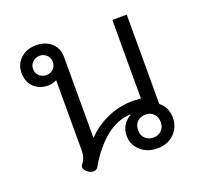

<svg xmlns="http://www.w3.org/2000/svg" viewBox="-111 -722 874 850"><g transform="rotate(-20 326.0 -296.5)"><path d="M382 -88Q382 -142 430 -170V-172Q369 -171 313.5 -126.5Q258 -82 213 -4Q206 9 191 9Q180 9 166 0Q149 -12 149 -25Q149 -32 153 -37Q173 -60 173 -98V-427Q153 -417 133 -417Q92 -417 66 -442Q40 -467 40 -509Q40 -550 68.5 -576.5Q97 -603 141 -603Q186 -603 213.5 -578Q241 -553 241 -511V-130Q281 -173 338.5 -199Q396 -225 462 -225Q474 -225 498 -223V-593H566V-172Q602 -144 602 -94Q602 -51 572 -20.5Q542 10 492 10Q444 10 413 -18.5Q382 -47 382 -88ZM187 -509Q187 -528 173.5 -541Q160 -554 141 -554Q121 -554 107.5 -541Q94 -528 94 -509Q94 -489 107.5 -476Q121 -463 141 -463Q160 -463 173.5 -476Q187 -489 187 -509ZM545 -94Q545 -118 530.5 -133.5Q516 -149 492 -149Q468 -149 453 -134Q438 -119 438 -94Q438 -71 453 -56Q468 -41 492 -41Q515 -41 530 -56Q545 -71 545 -94Z"/></g></svg>

Font: Niramit Light
Style: Regular
Weight: 300
Designer: Katatrad Aksorn Co.,Ltd.
Foundry: Cadson Demak Co.,Ltd.
Version: Version 1.000; ttfautohint (v1.6)